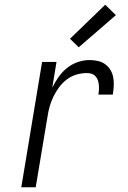

<svg xmlns="http://www.w3.org/2000/svg" viewBox="-20 -792 540 812"><path d="M70 0 158 -530H219L201 -421Q212 -444 227.5 -466Q243 -488 263.5 -504.5Q284 -521 309 -529.5Q334 -538 359 -538Q377 -538 394.5 -534Q412 -530 425.5 -520Q439 -510 447.5 -495.5Q456 -481 459 -464Q462 -447 461 -428.5Q460 -410 457 -392H396Q398 -403 398.5 -413.5Q399 -424 398 -434Q397 -444 393.5 -453.5Q390 -463 383.5 -470Q377 -477 367.5 -480Q358 -483 347 -483Q325 -483 303 -476.5Q281 -470 262.5 -456Q244 -442 230 -423Q216 -404 206 -383.5Q196 -363 190 -341.5Q184 -320 181 -299L131 0ZM313 -592 276 -628 425 -772 470 -728Z"/></svg>

Font: Iosevka Curly Light Oblique
Style: Regular
Weight: 300
Italic angle: -9°
Monospace: yes
Designer: Belleve Invis
Foundry: Belleve Invis
Version: Version 11.1.0; ttfautohint (v1.8.3)